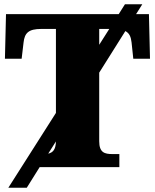

<svg xmlns="http://www.w3.org/2000/svg" viewBox="-20 -780 722 896"><path d="M615 -714 644 -760H563L534 -714H8L3 -506H81L90 -582C95 -626 113 -645 173 -645H241V-253L19 96H105L165 0H537V-61H505C468 -61 443 -68 443 -121V-441L565 -635C584 -625 591 -608 594 -582L602 -506H680L675 -714ZM490 -645 443 -571V-645ZM241 -120C240 -82 227 -68 205 -63Z"/></svg>

Font: UArctic Serif Black
Style: Regular
Weight: 900
Designer: Customization by Puisto advertising & original work Monotype Design Team
Foundry: Monotype Imaging Inc.
Version: Version 2.004